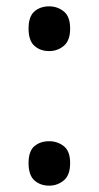

<svg xmlns="http://www.w3.org/2000/svg" viewBox="-20 -571 311 605"><path d="M70 -481Q70 -519 88.5 -535Q107 -551 135 -551Q161 -551 181 -535Q201 -519 201 -481Q201 -443 181 -426.5Q161 -410 135 -410Q107 -410 88.5 -426.5Q70 -443 70 -481ZM70 -57Q70 -95 88.5 -110.5Q107 -126 135 -126Q161 -126 181 -110.5Q201 -95 201 -57Q201 -19 181 -2.5Q161 14 135 14Q107 14 88.5 -2.5Q70 -19 70 -57Z"/></svg>

Font: Noto Sans Kayah Li Medium
Style: Regular
Weight: 500
Designer: Monotype Design Team, Sérgio Martins
Foundry: Monotype Imaging Inc.
Version: Version 2.002; ttfautohint (v1.8.4.7-5d5b)